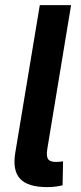

<svg xmlns="http://www.w3.org/2000/svg" viewBox="-20 -748 325 770"><path d="M169.4 2.4Q91.3 2.4 60.5 -31.2Q29.8 -64.9 41 -133.8L139.6 -727.5H265.1L169.9 -151.9Q165 -122.6 172.4 -110.6Q179.7 -98.6 204.6 -98.6Q214.4 -98.6 221.2 -99.4Q228 -100.1 232.9 -101.1L231 -4.9Q219.7 -2 203.6 0.2Q187.5 2.4 169.4 2.4Z"/></svg>

Font: Inter 20pt SemiBold
Style: Italic
Weight: 600
Italic angle: -9.3988°
Version: Version 4.001;git-66647c0bb